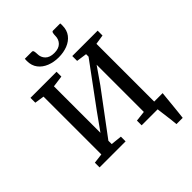

<svg xmlns="http://www.w3.org/2000/svg" viewBox="-320 -1129 1455 1455"><g transform="rotate(-45 408.0 -401.0)"><path d="M688.5 180Q687 160 684.2 136.2Q681.5 112.5 678.2 87.8Q675 63 672 40.2Q669 17.5 667 0L622.5 -60H780.5Q778.5 -41 776 -16.8Q773.5 7.5 771 34Q768.5 60.5 765.8 86.8Q763 113 760.5 137Q758 161 755.5 180ZM44.5 0V-50.5L123.5 -60V-679.5L47 -691V-743H326.5V-691.5L234.5 -679V-180.5L333.5 -319L579 -652.5V-679L495 -691V-743H767V-691L690 -679V-60L771.5 -50.5V0H495.5V-50.5L579 -60V-566L487.5 -434.5L234.5 -95.5V-60L323.5 -50.5V0ZM302.5 -982.5Q313 -982.5 315.8 -969Q318.5 -955.5 318.5 -942Q318.5 -904.5 343 -879.8Q367.5 -855 415.5 -855Q463.5 -855 488 -879.8Q512.5 -904.5 512.5 -942Q512.5 -955.5 515.2 -969Q518 -982.5 527.5 -982.5H605Q606 -977.5 606 -971.8Q606 -966 606 -960Q606 -909.5 580.2 -875.8Q554.5 -842 511.2 -825Q468 -808 415.5 -808Q364 -808 320.5 -825.2Q277 -842.5 251 -876.2Q225 -910 225 -960Q225 -966 225.5 -971.8Q226 -977.5 226 -982.5Z"/></g></svg>

Font: Merriweather 20pt Medium
Style: Regular
Weight: 500
Version: Version 2.100